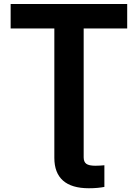

<svg xmlns="http://www.w3.org/2000/svg" viewBox="-20 -748 702 978"><path d="M432.6 210.9Q345.2 210.9 301 171.9Q256.8 132.8 256.8 56.2V-94.2H406.2V53.2Q406.2 76.7 419.7 86.4Q433.1 96.2 465.8 96.2Q477.1 96.2 489 95.5Q501 94.7 511.7 93.8V204.1Q497.1 207 476.6 209Q456.1 210.9 432.6 210.9ZM34.2 -603V-727.5H627.9V-603H406.2V0H256.8V-603Z"/></svg>

Font: Inter 17pt
Style: Bold
Weight: 700
Version: Version 4.001;git-66647c0bb